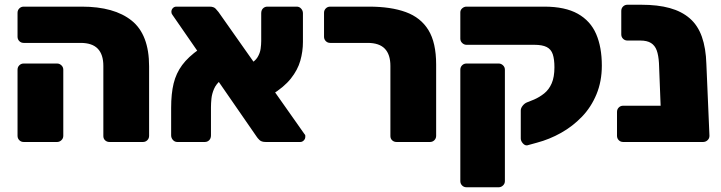

<svg xmlns="http://www.w3.org/2000/svg" viewBox="-20 -599 3043 810"><path d="M442 0Q431 0 423.5 -7Q416 -14 416 -25V-321Q416 -369 392.5 -393.5Q369 -418 320 -418H80Q69 -418 61.5 -425.5Q54 -433 54 -444V-545Q54 -556 61.5 -563.5Q69 -571 80 -571H325Q462 -571 535.5 -512Q609 -453 609 -319V-26Q609 -15 601.5 -7.5Q594 0 583 0ZM80 0Q69 0 61.5 -7.5Q54 -15 54 -26V-305Q54 -316 61.5 -323.5Q69 -331 80 -331H221Q231 -331 239 -323.5Q247 -316 247 -305V-26Q247 -15 239 -7.5Q231 0 221 0Z M1101 0Q1083 0 1074.5 -8.5Q1066 -17 1063 -22L707 -537Q703 -542 703 -549Q703 -558 709 -564.5Q715 -571 724 -571H864Q882 -571 890 -562Q898 -553 902 -548L1264 -34Q1268 -30 1268 -27Q1268 -24 1268 -22Q1268 -13 1261.5 -6.5Q1255 0 1247 0ZM728 0Q717 0 709.5 -8.5Q702 -17 702 -28V-144Q702 -204 712.5 -247Q723 -290 748.5 -324.5Q774 -359 821 -392L912 -261Q892 -245 883 -224Q874 -203 872 -183Q870 -163 870 -147V-28Q870 -15 862.5 -7.5Q855 0 844 0ZM1124 -198 1030 -327Q1056 -340 1066.5 -357.5Q1077 -375 1079.5 -393Q1082 -411 1082 -426V-543Q1082 -556 1089.5 -563.5Q1097 -571 1108 -571H1232Q1243 -571 1250.5 -562.5Q1258 -554 1258 -543V-422Q1258 -382 1247 -343Q1236 -304 1207 -267.5Q1178 -231 1124 -198Z M1653 0Q1642 0 1634.5 -7Q1627 -14 1627 -25V-321Q1627 -369 1603.5 -393.5Q1580 -418 1531 -418H1373Q1362 -418 1354.5 -425.5Q1347 -433 1347 -444V-545Q1347 -556 1354.5 -563.5Q1362 -571 1373 -571H1537Q1629 -571 1692 -548Q1755 -525 1787.5 -472Q1820 -419 1820 -327V-26Q1820 -15 1812.5 -7.5Q1805 0 1794 0Z M1948 191Q1937 191 1929.5 183.5Q1922 176 1922 165V-305Q1922 -316 1929.5 -323.5Q1937 -331 1948 -331H2084Q2094 -331 2102 -323.5Q2110 -316 2110 -305V165Q2110 176 2102 183.5Q2094 191 2084 191ZM2205 14Q2195 16 2186 6Q2177 -4 2177 -15V-133Q2177 -143 2185 -153Q2193 -163 2203 -167L2233 -179Q2256 -189 2276 -205Q2296 -221 2307.5 -247.5Q2319 -274 2319 -315Q2319 -349 2312 -370Q2305 -391 2286.5 -400.5Q2268 -410 2234 -410H1948Q1938 -410 1930 -417.5Q1922 -425 1922 -436V-547Q1922 -557 1930 -564Q1938 -571 1948 -571H2276Q2364 -571 2417.5 -541Q2471 -511 2495 -455.5Q2519 -400 2519 -322Q2519 -256 2496.5 -201.5Q2474 -147 2435 -106.5Q2396 -66 2347 -38.5Q2298 -11 2245 3Z M2609 0Q2598 0 2590.5 -7.5Q2583 -15 2583 -26V-127Q2583 -138 2590.5 -145.5Q2598 -153 2609 -153H2947V-25Q2947 -14 2939.5 -7Q2932 0 2921 0ZM2798 0Q2787 0 2779.5 -7.5Q2772 -15 2772 -26L2760 -333Q2758 -366 2750.5 -386.5Q2743 -407 2726.5 -417.5Q2710 -428 2681 -428H2627Q2616 -428 2608.5 -435.5Q2601 -443 2601 -454V-553Q2601 -564 2608.5 -571.5Q2616 -579 2627 -579H2685Q2755 -579 2805.5 -565Q2856 -551 2890 -521.5Q2924 -492 2941 -444Q2958 -396 2960 -329L2973 -26Q2973 -15 2965 -7.5Q2957 0 2946 0Z"/></svg>

Font: Rubik ExtraBold
Style: Regular
Weight: 800
Designer: Hubert and Fischer
Foundry: Hubert and Fischer
Version: Version 2.300;gftools[0.9.30]